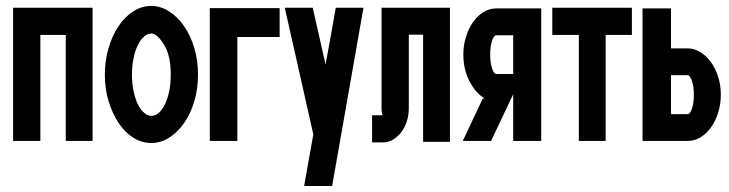

<svg xmlns="http://www.w3.org/2000/svg" viewBox="-20 -474 2443 643"><path d="M23.9 -2V-448.2H290V-2H200.2V-356.9H115.2V-2Z M331.1 -224.1Q331.1 -271 343.5 -313Q356 -355 377 -386.5Q397.9 -418 426.3 -436Q454.6 -454.1 486.8 -454.1Q517.6 -454.1 546.1 -436Q574.7 -418 596.4 -386.5Q618.2 -355 630.6 -313.5Q643.1 -272 643.1 -224.1Q643.1 -176.3 630.6 -134.5Q618.2 -92.8 596.4 -61.8Q574.7 -30.8 546.4 -12.9Q518.1 4.9 486.8 4.9Q454.6 4.9 426.3 -12.9Q397.9 -30.8 377 -62.5Q356 -94.2 343.5 -135.5Q331.1 -176.8 331.1 -224.1ZM421.9 -224.1Q421.9 -195.3 427 -170.2Q432.1 -145 440.9 -126.5Q449.7 -107.9 461.9 -96.9Q474.1 -85.9 486.8 -85.9Q500 -85.9 512 -96.4Q523.9 -106.9 533 -126Q542 -145 546.9 -169.9Q551.8 -194.8 551.8 -224.1Q551.8 -286.6 530.8 -321.8Q506.8 -361.8 486.8 -361.8Q473.6 -361.8 461.7 -350.8Q449.7 -339.8 440.9 -321.5Q432.1 -303.2 427 -277.6Q421.9 -252 421.9 -224.1Z M682.6 -2V-446.8H916.5V-350.1H774.9V-2Z M933.6 -448.2H1027.3L1070.3 -257.8Q1079.1 -305.7 1087.6 -352.8Q1096.2 -399.9 1104.5 -448.2H1197.3L1092.3 148.9H998.5L1029.3 -23.9Q1006.3 -127.9 981.4 -236.6Q956.5 -345.2 933.6 -448.2Z M1226.1 2.9V-87.9H1262.2Q1260.3 -88.9 1259 -95.9Q1257.8 -103 1257.8 -111.8V-448.2H1486.8V1H1397V-357.9H1349.1V-111.8Q1349.1 -88.9 1342.5 -67.9Q1335.9 -46.9 1324 -31.5Q1312 -16.1 1296.6 -6.6Q1281.2 2.9 1263.2 2.9Z M1529.8 -2 1596.7 -144H1603.5Q1572.8 -162.1 1552.2 -202.1Q1531.7 -242.2 1531.7 -291Q1531.7 -321.8 1540.3 -349.9Q1548.8 -377.9 1563.7 -399.4Q1578.6 -420.9 1598.6 -433.3Q1618.7 -445.8 1642.6 -445.8H1792.5V-2H1698.7V-158.2L1624.5 -2ZM1621.6 -291Q1621.6 -265.1 1627.7 -245.6Q1633.8 -226.1 1642.6 -226.1H1698.7V-356H1642.6Q1633.8 -356 1627.7 -336.9Q1621.6 -317.9 1621.6 -291Z M1829.6 -356.9V-448.2H2096.2V-356.9H2008.3V-2H1918.5V-356.9Z M2131.8 -2V-445.8H2227.1V-312H2282.7Q2304.7 -312 2325.2 -299.6Q2345.7 -287.1 2360.8 -266.1Q2376 -245.1 2385 -217Q2394 -189 2394 -157.2Q2394 -126.5 2385.5 -98.1Q2377 -69.8 2361.8 -48.3Q2346.7 -26.9 2326.4 -14.4Q2306.2 -2 2282.7 -2ZM2227.1 -91.8H2282.7Q2291.5 -91.8 2297.6 -110.8Q2303.7 -129.9 2303.7 -157.2Q2303.7 -183.1 2297.4 -202.6Q2291 -222.2 2282.7 -222.2H2227.1Z"/></svg>

Font: Fundamental  Brigade Condensed
Style: Regular
Weight: 400
Width: 3
Designer: Peter Wiegel, original typeface by Carl Albert Fahrenwaldt 1901
Foundry: Peter Wiegel
Version: Version 0.000 2012 initial release